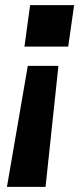

<svg xmlns="http://www.w3.org/2000/svg" viewBox="-20 -589 315 746"><path d="M75 -408 97 -569H268L245 -408ZM7 137 88 -333H207L157 137Z"/></svg>

Font: Host Grotesk ExtraBold
Style: Italic
Weight: 800
Italic angle: -8°
Designer: Doğukan Karapınar
Foundry: Element Type
Version: Version 1.003; ttfautohint (v1.8.4.7-5d5b)